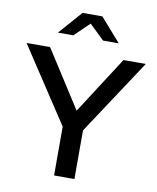

<svg xmlns="http://www.w3.org/2000/svg" viewBox="-98 -994 876 1069"><g transform="rotate(10 340.0 -459.5)"><path d="M282 0V-276L3 -700H136L343 -377L551 -700H677L397 -275V0ZM420 -787 336 -868 252 -787H165L281 -919H393L509 -787Z"/></g></svg>

Font: Rosa Sans Medium
Style: Regular
Weight: 500
Designer: Pentagram / MCKL
Foundry: Pentagram / MCKL
Version: Version 1.005;September 16, 2019;FontCreator 11.5.0.2425 64-